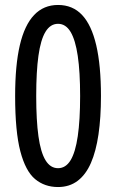

<svg xmlns="http://www.w3.org/2000/svg" viewBox="-20 -744 469 774"><path d="M387 -357Q387 -270 377 -202Q367 -134 346.5 -87Q326 -40 293 -15Q260 10 214 10Q160 10 121.5 -22Q83 -54 62 -134Q41 -214 41 -357Q41 -481 60 -562Q79 -643 117.5 -683.5Q156 -724 214 -724Q273 -724 311 -683.5Q349 -643 368 -561.5Q387 -480 387 -357ZM126 -357Q126 -259 135 -194.5Q144 -130 163.5 -98Q183 -66 214 -66Q245 -66 264.5 -98Q284 -130 293.5 -195Q303 -260 303 -357Q303 -454 293.5 -518.5Q284 -583 264.5 -615.5Q245 -648 214 -648Q183 -648 163.5 -616Q144 -584 135 -519.5Q126 -455 126 -357Z"/></svg>

Font: Noto Sans Arabic ExtraCondensed
Style: Regular
Weight: 400
Width: 2
Designer: Monotype Design Team, Nadine Chahine, Nizar Qandah and Khaled Hosny
Foundry: Monotype Imaging Inc.
Version: Version 2.012